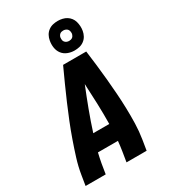

<svg xmlns="http://www.w3.org/2000/svg" viewBox="-235 -1104 1071 1215"><g transform="rotate(-30 300.0 -496.5)"><path d="M21 0 33 -74Q42 -130 59.5 -186Q77 -242 96.5 -297.5Q116 -353 138 -408Q160 -463 183.5 -517.5Q207 -572 231.5 -626.5Q256 -681 281 -735H450Q457 -681 463.5 -626.5Q470 -572 475 -517.5Q480 -463 484 -408Q488 -353 489.5 -297.5Q491 -242 489.5 -186Q488 -130 479 -74L467 0H320L332 -74Q335 -91 337 -109Q339 -127 341 -145H195Q191 -127 187 -109.5Q183 -92 180 -74L168 0ZM230 -265H347Q348 -339 345.5 -413Q343 -487 339 -561Q309 -487 281.5 -413.5Q254 -340 230 -265ZM390 -777Q364 -777 340.5 -786.5Q317 -796 302.5 -815Q288 -834 284 -859.5Q280 -885 285 -911Q288 -929 297 -945.5Q306 -962 321.5 -973.5Q337 -985 355 -989Q373 -993 390 -993Q407 -993 424 -989Q441 -985 454.5 -976.5Q468 -968 478 -955Q488 -942 492.5 -926Q497 -910 498 -893Q499 -876 496 -859Q493 -841 484 -824.5Q475 -808 459.5 -796.5Q444 -785 426 -781Q408 -777 390 -777ZM390 -847Q396 -847 402.5 -848.5Q409 -850 414.5 -854Q420 -858 423 -864Q426 -870 428 -876Q429 -885 427.5 -894Q426 -903 421 -909.5Q416 -916 407.5 -919.5Q399 -923 390 -923Q384 -923 377.5 -921.5Q371 -920 366 -916Q361 -912 357.5 -906Q354 -900 353 -894Q352 -885 353 -876Q354 -867 359.5 -860.5Q365 -854 373 -850.5Q381 -847 390 -847Z"/></g></svg>

Font: Iosevka Curly Heavy Extended
Style: Italic
Weight: 900
Width: 7
Italic angle: -9°
Monospace: yes
Designer: Belleve Invis
Foundry: Belleve Invis
Version: Version 11.1.0; ttfautohint (v1.8.3)